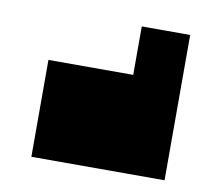

<svg xmlns="http://www.w3.org/2000/svg" viewBox="-59 -539 705 610"><g transform="rotate(10 293.0 -234.5)"><path d="M507.8 0H78.1V-312.5H351.6V-468.8H507.8Z"/></g></svg>

Font: Sorena-Fanum Normal
Style: Regular
Weight: 400
Designer: Mohammad Darvishi
Version: Version 1.000;March 20, 2024;FontCreator 15.0.0.2958 64-bit